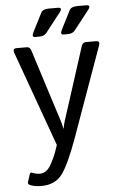

<svg xmlns="http://www.w3.org/2000/svg" viewBox="-60 -742 603 986"><g transform="rotate(-5 241.5 -249.0)"><path d="M147 -561.5Q127.9 -561.5 141.1 -587.4L189.5 -682.6Q198.7 -700.7 229 -700.7H276.4Q303.2 -700.7 283.2 -675.3L205.1 -575.7Q193.8 -561.5 167.5 -561.5ZM293.5 -561.5Q274.4 -561.5 287.6 -587.4L335.9 -682.6Q345.2 -700.7 375.5 -700.7H422.9Q449.7 -700.7 429.7 -675.3L351.6 -575.7Q340.3 -561.5 314 -561.5ZM33.7 -488.8Q24.9 -512.7 46.9 -512.7H100.1Q116.2 -512.7 122.1 -493.7L224.6 -171.4Q229 -158.2 238 -130.1Q247.1 -102.1 251 -80.1H252Q255.9 -102.1 261.5 -119.9Q267.1 -137.7 278.3 -171.4L381.8 -493.7Q388.2 -512.7 403.8 -512.7H457Q479 -512.7 470.2 -488.8L305.7 -29.8Q259.3 99.6 222.7 151.6Q186 203.6 113.3 203.6Q75.2 203.6 52.7 192.4Q42.5 187.5 45.9 177.2L58.6 137.7Q62 127.4 71.8 131.8Q91.8 140.1 110.4 140.1Q144.5 140.1 166 103.3Q187.5 66.4 200.2 29.3L210 0.5Z"/></g></svg>

Font: Istok Web
Style: Regular
Weight: 400
Designer: Andrey V. Panov
Foundry: Andrey V. Panov
Version: Version 1.0.2g